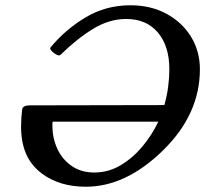

<svg xmlns="http://www.w3.org/2000/svg" viewBox="-20 -696 779 729"><path d="M306 13Q206 13 139 -37Q98 -68 79 -112Q60 -156 60 -215Q60 -231 61 -247Q62 -263 64 -279Q65 -296 94 -296L604 -297Q614 -332 618.5 -367Q623 -402 623 -433Q623 -521 579.5 -572.5Q536 -624 459 -624Q395 -624 333.5 -586.5Q272 -549 210 -488Q205 -483 194.5 -488.5Q184 -494 176 -502.5Q168 -511 172 -516Q228 -584 305 -630Q382 -676 475 -676Q552 -676 611.5 -644Q671 -612 705 -557Q739 -502 739 -433Q739 -262 599 -125Q458 13 306 13ZM338 -41Q391 -41 437 -68Q483 -95 520 -139Q557 -183 581 -234H180Q179 -230 179 -226Q179 -222 179 -218Q179 -172 197.5 -131.5Q216 -91 252 -66Q288 -41 338 -41Z"/></svg>

Font: Junicode
Style: Bold Italic
Weight: 700
Italic angle: -11°
Designer: Peter S. Baker
Version: Version 2.100; ttfautohint (v1.8.4)